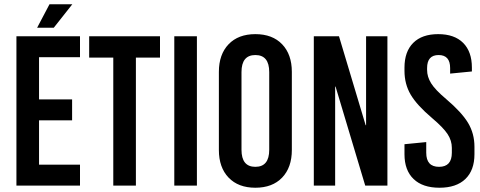

<svg xmlns="http://www.w3.org/2000/svg" viewBox="-20 -870 2251 900"><path d="M232 -740H154L212 -850H319ZM355 -602H163V-404H318V-306H163V-98H355V0H57V-700H355Z M730 -600H617V0H511V-600H398V-700H730Z M903 0H797V-700H903Z M1348 -533V-167Q1348 -85 1302.5 -37.5Q1257 10 1177 10Q1097 10 1051.5 -37.5Q1006 -85 1006 -167V-533Q1006 -615 1051.5 -662.5Q1097 -710 1177 -710Q1257 -710 1302.5 -662.5Q1348 -615 1348 -533ZM1112 -532V-168Q1112 -88 1177 -88Q1242 -88 1242 -168V-532Q1242 -612 1177 -612Q1112 -612 1112 -532Z M1796 0H1692L1553 -464H1551V0H1451V-700H1569L1694 -283H1696V-700H1796Z M2192 -553V-535L2090 -525V-551Q2090 -612 2036 -612Q1982 -612 1982 -551V-542Q1982 -510 2001 -479.5Q2020 -449 2071 -406Q2144 -344 2174 -294Q2204 -244 2204 -182V-147Q2204 -72 2161.5 -31Q2119 10 2040 10Q1961 10 1918.5 -31Q1876 -72 1876 -147V-194L1978 -204V-154Q1978 -88 2038 -88Q2098 -88 2098 -154V-177Q2098 -211 2078 -241.5Q2058 -272 2006 -316Q1934 -377 1905 -426.5Q1876 -476 1876 -538V-553Q1876 -628 1917 -669Q1958 -710 2034 -710Q2110 -710 2151 -669Q2192 -628 2192 -553Z"/></svg>

Font: Bebas Kai
Style: Regular
Weight: 400
Designer: Ryoichi Tsunekawa
Foundry: Dharma Type
Version: Version 1.001;PS 001.001;hotconv 1.0.70;makeotf.lib2.5.58329